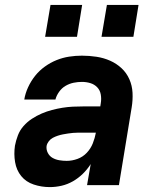

<svg xmlns="http://www.w3.org/2000/svg" viewBox="-20 -755 640 783"><path d="M183 8Q149 8 117.5 -2.5Q86 -13 66.5 -37Q47 -61 41.5 -94Q36 -127 41 -161Q45 -182 53 -203Q61 -224 76 -241Q91 -258 110 -270.5Q129 -283 150 -292Q171 -301 192 -306.5Q213 -312 234.5 -315.5Q256 -319 277 -320Q298 -321 319 -321H389L391 -334Q394 -352 391 -369.5Q388 -387 376.5 -399Q365 -411 348.5 -416Q332 -421 314 -421Q297 -421 280 -417.5Q263 -414 247.5 -405Q232 -396 221 -380.5Q210 -365 206 -349H79Q83 -374 94.5 -399Q106 -424 123 -445.5Q140 -467 163 -483.5Q186 -500 211 -510Q236 -520 262 -524Q288 -528 314 -528Q344 -528 373.5 -523.5Q403 -519 429 -507.5Q455 -496 475.5 -477Q496 -458 507.5 -432Q519 -406 520.5 -376.5Q522 -347 517 -317L465 0H335L350 -86Q336 -64 317.5 -46Q299 -28 277 -15.5Q255 -3 231 2.5Q207 8 183 8ZM252 -99Q274 -99 296 -107Q318 -115 334 -132Q350 -149 358.5 -170.5Q367 -192 371 -214H319Q309 -214 298.5 -214Q288 -214 277.5 -213Q267 -212 257 -210.5Q247 -209 236.5 -207Q226 -205 215.5 -201.5Q205 -198 195.5 -193Q186 -188 179 -179Q172 -170 170 -160Q168 -145 175 -131.5Q182 -118 194.5 -111Q207 -104 222 -101.5Q237 -99 252 -99ZM394 -605 416 -735H545L524 -605ZM164 -605 186 -735H315L294 -605Z"/></svg>

Font: Iosevka SS04 XBd Ex
Style: Italic
Weight: 800
Width: 7
Italic angle: -9°
Monospace: yes
Designer: Belleve Invis
Foundry: Belleve Invis
Version: Version 19.0.0; ttfautohint (v1.8.4)